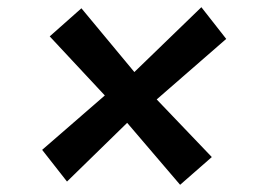

<svg xmlns="http://www.w3.org/2000/svg" viewBox="-20 -655 712 533"><path d="M166 -151 97 -239 271 -390 118 -554 206 -632 353 -455 539 -635 608 -547 415 -379 568 -219 480 -142 333 -314Z"/></svg>

Font: Koeln Type Sans
Style: Italic
Weight: 400
Italic angle: -7.5°
Designer: Eben Sorkin
Foundry: Eben Sorkin
Version: Version 2.001